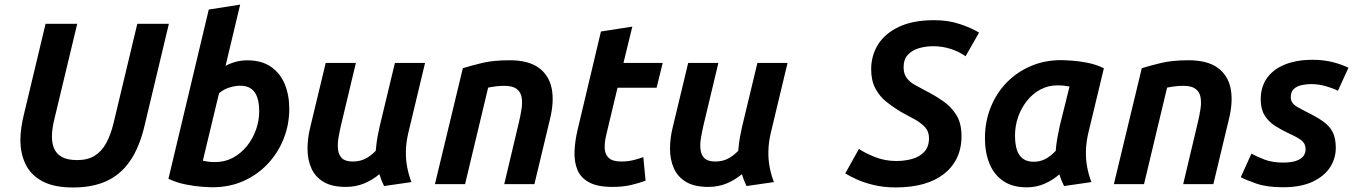

<svg xmlns="http://www.w3.org/2000/svg" viewBox="-20 -796 5865 830"><path d="M296.2 14.5Q213.8 14.5 163.8 -12.1Q113.8 -38.8 91 -85.1Q68.2 -131.5 68.2 -191Q68.2 -216 72 -242.9Q75.8 -269.8 82.5 -297.8L177 -693H313.8L215 -281Q210 -261.2 207.2 -241.8Q204.5 -222.2 204.5 -204.5Q204.5 -175.5 214.5 -152.9Q224.5 -130.2 248.1 -117.1Q271.8 -104 314 -104Q358.8 -104 388.8 -122.4Q418.8 -140.8 438.8 -176.8Q458.8 -212.8 471.5 -266.2L573.5 -693H710L605.2 -254Q583 -159.5 542.4 -100.4Q501.8 -41.2 440.8 -13.4Q379.8 14.5 296.2 14.5Z M898.5 13.5Q884.2 13.5 852.2 11.2Q820.2 9 781.8 1.2Q743.2 -6.5 708.2 -23.2L882.5 -754.8L1018.2 -776L955 -511.5Q977.2 -523 1000.4 -529.1Q1023.5 -535.2 1048.8 -535.2Q1111 -535.2 1151.1 -507.5Q1191.2 -479.8 1210.9 -432.4Q1230.5 -385 1230.5 -325Q1230.5 -257.2 1206.1 -196Q1181.8 -134.8 1137.2 -87.5Q1092.8 -40.2 1032.2 -13.4Q971.8 13.5 898.5 13.5ZM911.2 -95.5Q953 -95.5 987.6 -114.4Q1022.2 -133.2 1047.5 -164.8Q1072.8 -196.2 1086.6 -235.2Q1100.5 -274.2 1100.5 -315.5Q1100.5 -351 1091.9 -375.6Q1083.2 -400.2 1065.2 -412.9Q1047.2 -425.5 1017.5 -425.5Q999.5 -425.5 973.9 -418.4Q948.2 -411.2 926.8 -392.8L856.8 -101Q870.8 -98.5 880.5 -97Q890.2 -95.5 911.2 -95.5Z M1474.5 12Q1415.5 12 1379.2 -9.4Q1343 -30.8 1326.4 -67.6Q1309.8 -104.5 1309.4 -150.8Q1309 -197 1321.2 -246L1388 -524H1518.5L1454 -254Q1447.8 -227 1443.1 -199.6Q1438.5 -172.2 1441.4 -148.9Q1444.2 -125.5 1458.8 -111.6Q1473.2 -97.8 1505 -97.8Q1533.5 -97.8 1556.8 -108.6Q1580 -119.5 1604.2 -143.8Q1605.8 -161 1608.1 -179.5Q1610.5 -198 1614.5 -217Q1618.5 -236 1621.8 -251.8L1687.2 -524H1817.5L1744.8 -220.2Q1736 -183.2 1734.8 -146.1Q1733.5 -109 1740 -74.5Q1746.5 -40 1758.5 -8.8L1640.2 8.2Q1634.2 -3.8 1629.4 -16.1Q1624.5 -28.5 1620 -43Q1590.5 -18.2 1554.5 -3.1Q1518.5 12 1474.5 12Z M1860.2 0 1980.8 -501.2Q2016.5 -512.2 2064.5 -523.9Q2112.5 -535.5 2183.5 -535.5Q2263.5 -535.5 2308.2 -503.5Q2353 -471.5 2364.8 -414Q2376.5 -356.5 2356.8 -278L2290.2 0H2159.8L2223.2 -267.2Q2230.8 -298.8 2234.9 -327.1Q2239 -355.5 2234.4 -377.8Q2229.8 -400 2212.4 -412.5Q2195 -425 2159.5 -425Q2142.8 -425 2125.1 -422.9Q2107.5 -420.8 2090.2 -417.2L1990.5 0Z M2627.5 12Q2562.8 12 2526.5 -7.8Q2490.2 -27.5 2476.1 -61.9Q2462 -96.2 2463.6 -140.9Q2465.2 -185.5 2477 -235.2L2577.8 -659.8L2713.5 -681L2675.2 -524H2844.8L2818.5 -416.8H2649.5L2601.8 -217.2Q2593.5 -184.5 2594 -157.2Q2594.5 -130 2611 -113.9Q2627.5 -97.8 2666 -97.8Q2691.8 -97.8 2714.5 -102.9Q2737.2 -108 2761 -116.8L2770.8 -15Q2741.5 -4 2706.9 4Q2672.2 12 2627.5 12Z M3041.5 12Q2982.5 12 2946.2 -9.4Q2910 -30.8 2893.4 -67.6Q2876.8 -104.5 2876.4 -150.8Q2876 -197 2888.2 -246L2955 -524H3085.5L3021 -254Q3014.8 -227 3010.1 -199.6Q3005.5 -172.2 3008.4 -148.9Q3011.2 -125.5 3025.8 -111.6Q3040.2 -97.8 3072 -97.8Q3100.5 -97.8 3123.8 -108.6Q3147 -119.5 3171.2 -143.8Q3172.8 -161 3175.1 -179.5Q3177.5 -198 3181.5 -217Q3185.5 -236 3188.8 -251.8L3254.2 -524H3384.5L3311.8 -220.2Q3303 -183.2 3301.8 -146.1Q3300.5 -109 3307 -74.5Q3313.5 -40 3325.5 -8.8L3207.2 8.2Q3201.2 -3.8 3196.4 -16.1Q3191.5 -28.5 3187 -43Q3157.5 -18.2 3121.5 -3.1Q3085.5 12 3041.5 12Z M3852.5 14.2Q3802 14.2 3759.6 4.4Q3717.2 -5.5 3685.1 -20Q3653 -34.5 3634 -46.5L3693.2 -152.2Q3717.8 -135 3761.5 -117.5Q3805.2 -100 3854.8 -100Q3889.5 -100 3921.5 -108.5Q3953.5 -117 3974.8 -138.9Q3996 -160.8 3996 -199Q3996 -228 3978.1 -246.9Q3960.2 -265.8 3933.6 -280.4Q3907 -295 3878.8 -310Q3843 -331.2 3812.5 -355.4Q3782 -379.5 3764 -413.9Q3746 -448.2 3746 -496.8Q3746 -555.8 3775.8 -603.6Q3805.5 -651.5 3866.2 -680.1Q3927 -708.8 4018.5 -708.8Q4078.8 -708.8 4129 -692.1Q4179.2 -675.5 4212.5 -655L4154 -552.8Q4127 -572.2 4090.9 -584.2Q4054.8 -596.2 4014.2 -596.2Q3981.2 -596.2 3952 -587.5Q3922.8 -578.8 3904.5 -559Q3886.2 -539.2 3886.2 -505.2Q3886.2 -477 3899.4 -459.2Q3912.5 -441.5 3934.1 -429.4Q3955.8 -417.2 3980 -404.5Q4020.5 -384.2 4056.5 -359.2Q4092.5 -334.2 4114.5 -298.6Q4136.5 -263 4136.5 -207.2Q4136.5 -154.2 4116.6 -113.1Q4096.8 -72 4059.9 -43.4Q4023 -14.8 3970.6 -0.2Q3918.2 14.2 3852.5 14.2Z M4418.2 13.8Q4356.8 13.8 4316.8 -13.6Q4276.8 -41 4257.2 -89.2Q4237.8 -137.5 4237.8 -198.2Q4237.8 -269.8 4262.5 -331.5Q4287.2 -393.2 4331.5 -438.9Q4375.8 -484.5 4435.8 -510.2Q4495.8 -536 4566 -536Q4580.8 -536 4611.8 -534Q4642.8 -532 4680.5 -524.8Q4718.2 -517.5 4752 -501L4684.5 -220.2Q4675.8 -183.2 4674.5 -146.1Q4673.2 -109 4679.6 -74.5Q4686 -40 4698 -8.8L4579.8 8.2Q4573.8 -3.8 4568.9 -15.8Q4564 -27.8 4559.5 -42Q4530 -16.8 4495 -1.5Q4460 13.8 4418.2 13.8ZM4448.5 -96.8Q4475.5 -96.8 4497.9 -108.1Q4520.2 -119.5 4543.8 -143.8Q4545.5 -169.2 4550.6 -198.4Q4555.8 -227.5 4561.2 -251.8L4603.5 -422Q4589.5 -424.5 4577.9 -425.8Q4566.2 -427 4551.2 -427Q4511.2 -427 4477.6 -409Q4444 -391 4419.4 -360Q4394.8 -329 4381.2 -290.4Q4367.8 -251.8 4367.8 -209.8Q4367.8 -173 4376.2 -147.6Q4384.8 -122.2 4402.6 -109.5Q4420.5 -96.8 4448.5 -96.8Z M4795.2 0 4915.8 -501.2Q4951.5 -512.2 4999.5 -523.9Q5047.5 -535.5 5118.5 -535.5Q5198.5 -535.5 5243.2 -503.5Q5288 -471.5 5299.8 -414Q5311.5 -356.5 5291.8 -278L5225.2 0H5094.8L5158.2 -267.2Q5165.8 -298.8 5169.9 -327.1Q5174 -355.5 5169.4 -377.8Q5164.8 -400 5147.4 -412.5Q5130 -425 5094.5 -425Q5077.8 -425 5060.1 -422.9Q5042.5 -420.8 5025.2 -417.2L4925.5 0Z M5526.2 13.5Q5456.2 13.5 5411 -2.4Q5365.8 -18.2 5343.8 -30L5389.8 -131.8Q5411.2 -119.8 5445.5 -106.5Q5479.8 -93.2 5527 -93.2Q5561 -93.2 5582.5 -100.5Q5604 -107.8 5614 -120.8Q5624 -133.8 5624 -149.5Q5624 -166.2 5617.1 -177Q5610.2 -187.8 5594 -197.6Q5577.8 -207.5 5550.8 -219.8Q5519.2 -234.5 5491.6 -252.1Q5464 -269.8 5447 -297Q5430 -324.2 5430 -365.8Q5430 -420.5 5457.1 -458.6Q5484.2 -496.8 5534.6 -517.1Q5585 -537.5 5654.2 -537.5Q5702.8 -537.5 5742.8 -527Q5782.8 -516.5 5809.2 -503L5763.8 -403.8Q5742.8 -414.5 5711.1 -423.5Q5679.5 -432.5 5648.2 -432.5Q5627.2 -432.5 5606.9 -428.1Q5586.5 -423.8 5573.2 -411.4Q5560 -399 5560 -376Q5560 -360.5 5568.1 -350.2Q5576.2 -340 5591.1 -332Q5606 -324 5624.8 -313.8Q5671 -291.5 5699.5 -271.2Q5728 -251 5741.2 -224.6Q5754.5 -198.2 5754.5 -157.2Q5754.5 -110.8 5729.4 -72.2Q5704.2 -33.8 5653.5 -10.1Q5602.8 13.5 5526.2 13.5Z"/></svg>

Font: Ubuntu Sans
Style: Italic
Weight: 400
Italic angle: -13.5°
Designer: Dalton Maag Ltd
Foundry: Dalton Maag Ltd
Version: Version 1.006